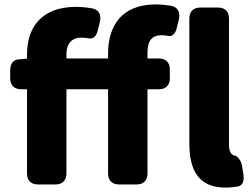

<svg xmlns="http://www.w3.org/2000/svg" viewBox="-20 -793 1136 867"><path d="M997 54C1020 54 1039 52 1055 49C1076 44 1084 23 1079 -7L1073 -44C1068 -76 1044 -90 1044 -90C1030 -90 1014 -101 1014 -139V-709C1014 -741 996 -759 964 -759H885C853 -759 835 -741 835 -709V-145C835 -26 876 54 997 54ZM26 -440C26 -408 44 -390 76 -390H102V-10C102 22 120 40 152 40H230C262 40 280 22 280 -10V-390H468V-10C468 22 486 40 518 40H596C628 40 646 22 646 -10V-390H697C729 -390 747 -408 747 -440V-479C747 -511 729 -529 697 -529H646V-556C646 -613 670 -634 709 -634C719 -634 729 -633 739 -631C758 -627 772 -639 779 -670L788 -706C795 -738 783 -761 752 -767C732 -770 709 -773 683 -773C525 -773 468 -671 468 -551V-529H280V-549C280 -600 309 -623 345 -623C359 -623 369 -622 379 -620C401 -616 415 -627 422 -658L431 -694C438 -725 428 -748 397 -755C375 -759 350 -762 323 -762C163 -762 102 -664 102 -548V-528L64 -525C39 -523 26 -505 26 -474Z"/></svg>

Font: コーポレート・ロゴ（ラウンド）ver3 Bold
Style: Regular
Weight: 700
Designer: [KANA_main] LOGOTYPE.JP [Source Han Sans] Ryoko NISHIZUKA 西塚涼子 (kana, bopomofo & ideographs); Paul D. Hunt (Latin, Greek
Version: Version 12.001;FEAKit 1.0